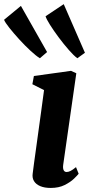

<svg xmlns="http://www.w3.org/2000/svg" viewBox="-110 -916 448 946"><path d="M140 10Q109 10 88 1Q67 -8 57.5 -23.8Q48 -39.5 51 -60.5Q53.5 -83 58 -114.5Q62.5 -146 67.8 -185.2Q73 -224.5 79.5 -270.2Q86 -316 92.8 -366.8Q99.5 -417.5 107 -472L49.5 -501L57 -541.5L240 -567L266 -555L201.5 -105Q199 -87 203.5 -77.8Q208 -68.5 218 -68.5Q227 -68.5 237.5 -73.8Q248 -79 264.5 -92.5L277.5 -60Q272 -52.5 254.8 -35.8Q237.5 -19 208.8 -4.5Q180 10 140 10ZM86.5 -629Q68.5 -640 40.8 -665.5Q13 -691 -15 -721.8Q-43 -752.5 -64 -779Q-85 -805.5 -90 -818.5L-7 -887L122 -659.5ZM271 -629Q253.5 -642 228.8 -670.2Q204 -698.5 179.2 -731.8Q154.5 -765 136.5 -793.5Q118.5 -822 114.5 -836L204 -895.5L308.5 -656Z"/></svg>

Font: Merriweather 20pt ExtraBold
Style: Italic
Weight: 800
Italic angle: -7.8°
Version: Version 2.101